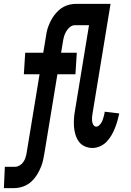

<svg xmlns="http://www.w3.org/2000/svg" viewBox="-57 -755 677 990"><path d="M-37 215 -32 105H20Q32 105 43.5 98.5Q55 92 62.5 81.5Q70 71 74 59Q78 47 80 35L147 -372H66L73 -483H166L178 -555Q180 -570 183 -586Q186 -602 191.5 -617Q197 -632 204.5 -647Q212 -662 222.5 -676Q233 -690 245.5 -701.5Q258 -713 272.5 -720.5Q287 -728 303 -731.5Q319 -735 334 -735H453L448 -625H329Q315 -625 303 -615Q291 -605 283.5 -591.5Q276 -578 272.5 -564.5Q269 -551 267 -537L258 -483H339L332 -372H239L172 35Q169 51 166 66.5Q163 82 157.5 97Q152 112 144.5 127Q137 142 127 156Q117 170 104.5 181.5Q92 193 77 200.5Q62 208 46 211.5Q30 215 15 215ZM420 8Q399 8 380 -0.5Q361 -9 349.5 -25Q338 -41 332 -61Q326 -81 324.5 -101.5Q323 -122 324.5 -144Q326 -166 330 -187L402 -625H328L333 -735H513L420 -169Q418 -159 417.5 -149Q417 -139 418 -129.5Q419 -120 424.5 -111Q430 -102 440 -102Q447 -102 453 -107.5Q459 -113 464 -120Q469 -127 471.5 -134.5Q474 -142 476.5 -149.5Q479 -157 480.5 -164.5Q482 -172 483 -179L558 -170Q554 -151 548.5 -132Q543 -113 535.5 -94Q528 -75 517.5 -57Q507 -39 492.5 -24Q478 -9 458.5 -0.5Q439 8 420 8Z"/></svg>

Font: Iosevka Extrabold Extended
Style: Italic
Weight: 800
Width: 7
Italic angle: -9°
Monospace: yes
Designer: Belleve Invis
Foundry: Belleve Invis
Version: Version 32.5.0; ttfautohint (v1.8.4)